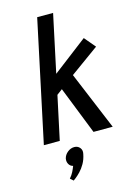

<svg xmlns="http://www.w3.org/2000/svg" viewBox="-137 -769 740 1072"><g transform="rotate(-15 232.5 -233.0)"><path d="M133 218 151 234Q154 232 165.5 223Q177 214 192.5 198Q208 182 221.5 158.5Q235 135 241 104Q246 83 234 68.5Q222 54 202 54Q181 54 163 68.5Q145 83 140 104Q137 122 145 136Q153 150 169 154Q163 170 155 186Q147 202 133 218ZM299 -336 465 -456 411 -520 211 -367 282 -700H190L41 0H133L187 -252L219 -276L328 0H439Z"/></g></svg>

Font: Advent Pro SemiBold
Style: Italic
Weight: 600
Italic angle: -12°
Version: Version 3.000